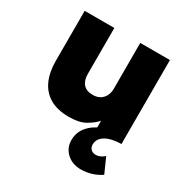

<svg xmlns="http://www.w3.org/2000/svg" viewBox="-169 -655 987 1020"><g transform="rotate(30 324.5 -145.0)"><path d="M464 225Q410.5 225 376.5 193.5Q342.5 162 342.5 114Q342.5 67.5 371.8 32.2Q401 -3 453.2 -23.8Q505.5 -44.5 574.5 -47L583.5 0Q540 1 510.8 11Q481.5 21 467 38Q452.5 55 452 77.5Q452 96 463.2 107.2Q474.5 118.5 494 118.5Q507.5 118.5 521 112.2Q534.5 106 545 95.5L586 187.5Q559.5 205.5 528.2 215.2Q497 225 464 225ZM268.5 15Q197.5 15 151.5 -12.2Q105.5 -39.5 83 -89.5Q60.5 -139.5 60.5 -207V-515H242.5V-232.5Q242.5 -193.5 262 -171.5Q281.5 -149.5 320.5 -149.5Q345.5 -149.5 363.8 -160.2Q382 -171 391.8 -190.5Q401.5 -210 401.5 -235.5V-515H583.5V0H428V-52.5Q405 -27 368.2 -6Q331.5 15 268.5 15Z"/></g></svg>

Font: Geologica Roman ExtraBold
Style: Regular
Weight: 800
Designer: Sindre Bremnes, Frode Helland
Foundry: Monokrom Skriftforlag AS
Version: Version 1.010;gftools[0.9.28]